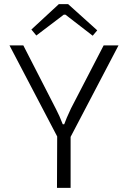

<svg xmlns="http://www.w3.org/2000/svg" viewBox="-20 -910 594 930"><path d="M132 -767 265 -890H310L451 -763L429 -737L297 -839H289L156 -738ZM322 0H256L257 -249L26 -690H93L251 -382Q268 -350 284 -308H291Q300 -334 324 -385L482 -690H554L322 -247Z"/></svg>

Font: Taylor Sans Light
Style: Regular
Weight: 300
Italic angle: -8°
Designer: Natanael Gama
Version: Version 1.001 September 8, 2015